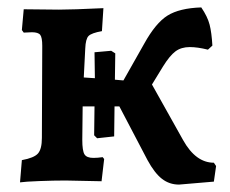

<svg xmlns="http://www.w3.org/2000/svg" viewBox="-20 -487 621 518"><path d="M563 -39 557 3 463 11Q437 11 417 -4.5Q397 -20 378 -55L302 -200H289L288 -119L242 -114L234 -122L235 -200H203L202 -110Q202 -80 208 -70.5Q214 -61 232 -61Q243 -61 257 -63L261 -58L254 2L157 0Q125 0 86 1.5Q47 3 34 5L39 -55Q72 -61 82.5 -73Q93 -85 93 -115L94 -363Q94 -386 88.5 -393Q83 -400 66 -400L44 -399L39 -406L44 -462L139 -461Q175 -461 259 -465L255 -403Q227 -398 219 -390Q211 -382 210 -356L206 -278L236 -276L235 -346L280 -350L291 -343L290 -272L313 -270L369 -369Q400 -425 432 -445Q464 -465 523 -467Q540 -442 545.5 -420.5Q551 -399 553 -364L541 -353Q513 -360 492 -360Q469 -360 453.5 -348.5Q438 -337 420 -308L390 -259L474 -109Q508 -48 557 -48Z"/></svg>

Font: Alegreya
Style: Bold
Weight: 700
Designer: Juan Pablo del Peral
Foundry: Huerta Tipografica
Version: Version 2.008; ttfautohint (v1.8)